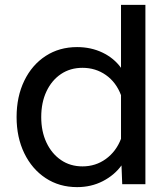

<svg xmlns="http://www.w3.org/2000/svg" viewBox="-20 -755 690 787"><path d="M296 -562Q353 -562 400 -539.5Q447 -517 476 -477V-735H576V0H481L478 -77Q449 -37 401.5 -12.5Q354 12 296 12Q223 12 167 -25Q111 -62 79.5 -127Q48 -192 48 -275Q48 -359 79.5 -424Q111 -489 167 -525.5Q223 -562 296 -562ZM318 -73Q372 -73 414 -103.5Q456 -134 476 -186V-365Q456 -418 414 -447.5Q372 -477 318 -477Q268 -477 230 -451.5Q192 -426 170.5 -380.5Q149 -335 149 -275Q149 -216 170.5 -170.5Q192 -125 230 -99Q268 -73 318 -73Z"/></svg>

Font: Azeret Mono Thin
Style: Regular
Weight: 400
Version: Version 1.002